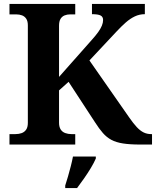

<svg xmlns="http://www.w3.org/2000/svg" viewBox="-20 -734 792 975"><path d="M28.1 0V-53H58.5Q75.9 -53 90 -58.1Q104.2 -63.2 112.8 -75.7Q121.4 -88.1 121.4 -110.2V-605.2Q121.4 -626.5 113.4 -638.6Q105.4 -650.8 92.1 -655.9Q78.8 -661 62 -661H28.1V-714H362.1V-661H336.9Q320.7 -661 307.8 -655.7Q294.9 -650.4 287.3 -638Q279.8 -625.6 279.8 -602.9V-343.5L444.5 -529.5Q465.9 -553.3 478.6 -571Q491.2 -588.7 497.4 -603.8Q503.5 -618.8 503.5 -632.4Q503.5 -648.9 490.7 -655.4Q477.8 -662 447 -662V-714H715.6V-662Q688.5 -662 664.8 -650.8Q641.1 -639.6 618.5 -619.7Q596 -599.9 571.7 -573.8L434.2 -427L636 -137.7Q657.3 -107 674.7 -88.4Q692.1 -69.9 709.5 -61.4Q726.8 -53 747.7 -53H752V0H691.7Q639.4 0 604.6 -5.5Q569.8 -10.9 545.6 -23.8Q521.5 -36.7 502.4 -58.6Q483.3 -80.4 462 -113.8L328.3 -318.4L279.8 -275V-111.1Q279.8 -89.4 288.2 -76.5Q296.6 -63.6 311.3 -58.3Q325.9 -53 342.7 -53H362.1V0ZM311.2 208Q317.8 187.7 325.4 161.9Q333 136 339.7 109.3Q346.5 82.7 350.5 61H466.6V71Q457.6 92 441.6 118.7Q425.5 145.4 406.6 172.4Q387.7 199.4 371.4 221H311.2Z"/></svg>

Font: Noto Serif Sinhala
Style: Regular
Weight: 400
Designer: Jelle Bosma - Monotype Design Team
Foundry: Monotype Imaging Inc.
Version: Version 2.006